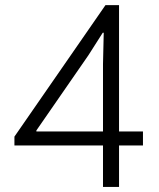

<svg xmlns="http://www.w3.org/2000/svg" viewBox="-20 -740 629 760"><path d="M387.7 -164.1H37.1V-199.2L397.5 -719.7H451.2V-219.7H545.9V-164.1H451.2V0H387.7ZM387.7 -219.7V-486.3L390.6 -610.4H386.7L330.1 -521.5L124 -223.6V-219.7Z"/></svg>

Font: Reddit Sans Fudge Light
Style: Regular
Weight: 300
Designer: Stephen Hutchings
Foundry: Reddit
Version: Version 1.013